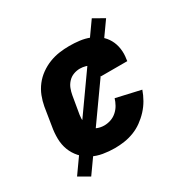

<svg xmlns="http://www.w3.org/2000/svg" viewBox="-152 -722 903 924"><g transform="rotate(-30 300.0 -260.0)"><path d="M263 8Q230 8 198 2.5Q166 -3 138.5 -17Q111 -31 90 -54.5Q69 -78 58 -107Q47 -136 46.5 -169Q46 -202 52 -235L68 -335Q73 -363 83.5 -390Q94 -417 112 -440.5Q130 -464 154.5 -481.5Q179 -499 206 -509.5Q233 -520 261 -524Q289 -528 317 -528Q346 -528 374 -524.5Q402 -521 427.5 -511Q453 -501 474 -484Q495 -467 508 -443.5Q521 -420 525 -392Q529 -364 524 -335L523 -325H377V-329Q380 -345 377 -361Q374 -377 364 -388Q354 -399 338.5 -403.5Q323 -408 307 -408Q289 -408 271.5 -401.5Q254 -395 241 -381Q228 -367 221.5 -350Q215 -333 212 -316L195 -216Q192 -196 194 -176Q196 -156 206.5 -141Q217 -126 235 -119Q253 -112 273 -112Q291 -112 309 -118Q327 -124 342 -137Q357 -150 366.5 -167Q376 -184 381 -201L517 -170Q508 -144 494 -119.5Q480 -95 460.5 -74Q441 -53 418 -36.5Q395 -20 369 -10Q343 0 316 4Q289 8 263 8ZM95 69 36 35 478 -589 538 -555Z"/></g></svg>

Font: Iosevka Heavy Extended
Style: Italic
Weight: 900
Width: 7
Italic angle: -9°
Monospace: yes
Designer: Belleve Invis
Foundry: Belleve Invis
Version: Version 32.5.0; ttfautohint (v1.8.4)